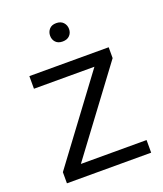

<svg xmlns="http://www.w3.org/2000/svg" viewBox="-133 -805 759 893"><g transform="rotate(-20 246.0 -358.5)"><path d="M460.4 -62.5V0H43.5V-55.2L349.1 -465.8H49.8V-528.3H442.4V-474.6L135.3 -62.5ZM204.6 -671.4Q204.6 -690.4 216.6 -703.9Q228.5 -717.3 251 -717.3Q273.4 -717.3 285.9 -703.9Q298.3 -690.4 298.3 -671.4Q298.3 -652.3 285.9 -639.4Q273.4 -626.5 251 -626.5Q228.5 -626.5 216.6 -639.4Q204.6 -652.3 204.6 -671.4Z"/></g></svg>

Font: Vazirmatn RD UI Light
Style: Regular
Weight: 300
Designer: Saber Rastikerdar
Foundry: Saber Rastikerdar
Version: Version 33.003